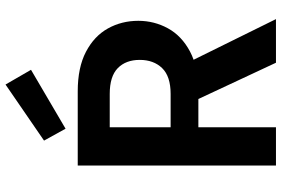

<svg xmlns="http://www.w3.org/2000/svg" viewBox="-178 -816 995 678"><g transform="rotate(-90 319.0 -477.5)"><path d="M73 0V-700H335Q419 -700 474.5 -671Q530 -642 557 -593.5Q584 -545 584 -486Q584 -430 557.5 -381.5Q531 -333 475.5 -303.5Q420 -274 333 -274H208V0ZM436 0 292 -308H438L590 0ZM208 -372H326Q388 -372 417 -402Q446 -432 446 -481Q446 -530 417 -558.5Q388 -587 326 -587H208ZM203 -743 161 -819 359 -955 411 -865Z"/></g></svg>

Font: DM Sans 10pt
Style: Bold
Weight: 700
Version: Version 4.004;gftools[0.9.30]